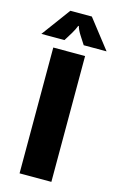

<svg xmlns="http://www.w3.org/2000/svg" viewBox="-139 -889 580 933"><g transform="rotate(15 151.0 -422.5)"><path d="M220 -9H60V-642H220ZM315 -691H200Q189 -708 173.5 -732Q158 -756 153 -775H150Q143 -756 128.5 -732Q114 -708 103 -691H-13L94 -836H202Z"/></g></svg>

Font: Bakbak One
Style: Regular
Weight: 400
Designer: Saumya Kishore and Sanchit Sawaria
Foundry: A Good Feeling
Version: Version 1.003; ttfautohint (v1.8.3)